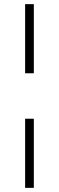

<svg xmlns="http://www.w3.org/2000/svg" viewBox="-20 -725 284 925"><path d="M101 -372V-705H143V-372ZM101 180V-153H143V180Z"/></svg>

Font: Nunito Sans ExtraLight
Style: Regular
Weight: 200
Designer: Vernon Adams
Foundry: Vernon Adams
Version: Version 3.006; ttfautohint (v1.8.3)